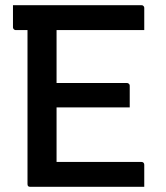

<svg xmlns="http://www.w3.org/2000/svg" viewBox="-20 -720 640 740"><path d="M30 -700H524Q529 -700 531 -698.5Q533 -697 534.5 -695Q536 -693 536 -689Q536 -665 536 -646.5Q536 -628 536 -604H41Q38 -604 35.5 -605.5Q33 -607 31.5 -609.5Q30 -612 30 -615Q30 -638 30 -657.5Q30 -677 30 -700ZM151 -400H469Q473 -400 475 -398.5Q477 -397 478.5 -395Q480 -393 480 -389Q480 -373 480 -359.5Q480 -346 480 -333Q480 -320 480 -306H151ZM97 0Q94 0 92 -0.5Q90 -1 88.5 -2.5Q87 -4 86.5 -6Q86 -8 86 -11Q86 -52 86 -109Q86 -166 86 -233Q86 -300 86 -371.5Q86 -443 86 -514Q86 -585 86 -648H204L198 -630Q198 -610 198 -586.5Q198 -563 198 -540Q198 -489 198 -433.5Q198 -378 198 -321Q198 -264 198 -207Q198 -150 198 -96H524Q530 -96 533 -93Q536 -90 536 -85Q536 -63 536 -42.5Q536 -22 536 0Z"/></svg>

Font: Recursive Monospace Medium
Style: Regular
Weight: 500
Version: Version 1.047